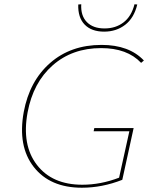

<svg xmlns="http://www.w3.org/2000/svg" viewBox="-20 -873 705 898"><path d="M467 -725Q408 -725 376 -758Q344 -791 346 -852L360 -853Q357 -800 386 -770Q415 -740 469 -740Q521 -740 558 -768.5Q595 -797 609 -853L622 -852Q607 -789 565.5 -757Q524 -725 467 -725ZM455 -663Q584 -663 653 -590L640 -579Q575 -648 453 -648Q318 -648 226.5 -567.5Q135 -487 109 -347Q81 -195 152.5 -102Q224 -9 365 -9Q451 -9 537 -42L585 -259H418L421 -274H605L552 -32Q458 5 363 5Q214 5 138 -92Q62 -189 91 -349Q118 -494 214.5 -578.5Q311 -663 455 -663Z"/></svg>

Font: EauTestText Thin
Style: Italic
Weight: 250
Italic angle: -12°
Designer: Christian Thalmann (Catharsis Fonts)
Version: Version 0.001;PS 000.001;hotconv 1.0.88;makeotf.lib2.5.64775